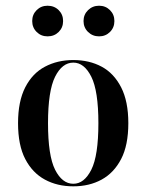

<svg xmlns="http://www.w3.org/2000/svg" viewBox="-20 -636 509 667"><path d="M234.7 11.3Q179 11.3 135.9 -12.1Q92.7 -35.5 67.7 -83.5Q42.7 -131.5 42.7 -208.1Q42.7 -283.9 67.7 -332.7Q92.7 -381.5 136.3 -404.4Q179.8 -427.4 234.7 -427.4Q290.3 -427.4 333.1 -404.4Q375.8 -381.5 400.8 -332.7Q425.8 -283.9 425.8 -208.1Q425.8 -131.5 400.8 -83.5Q375.8 -35.5 333.1 -12.1Q290.3 11.3 234.7 11.3ZM234.7 2.4Q272.6 2.4 297.2 -46.4Q321.8 -95.2 321.8 -208.1Q321.8 -320.2 297.2 -369.4Q272.6 -418.5 234.7 -418.5Q196 -418.5 171.4 -369.4Q146.8 -320.2 146.8 -208.1Q146.8 -95.2 171.4 -46.4Q196 2.4 234.7 2.4ZM324.2 -509.7Q301.6 -509.7 285.9 -525Q270.2 -540.3 270.2 -562.9Q270.2 -585.5 285.9 -600.8Q301.6 -616.1 324.2 -616.1Q346.8 -616.1 362.1 -600.8Q377.4 -585.5 377.4 -562.9Q377.4 -540.3 362.1 -525Q346.8 -509.7 324.2 -509.7ZM145.2 -509.7Q122.6 -509.7 107.3 -525Q91.9 -540.3 91.9 -562.9Q91.9 -585.5 107.3 -600.8Q122.6 -616.1 145.2 -616.1Q168.5 -616.1 183.9 -600.8Q199.2 -585.5 199.2 -562.9Q199.2 -540.3 183.9 -525Q168.5 -509.7 145.2 -509.7Z"/></svg>

Font: Playfair 144pt SemiCondensed SemiBold
Style: Regular
Weight: 600
Width: 4
Designer: Claus Eggers Sørensen
Foundry: Claus Eggers Sørensen
Version: Version 2.203